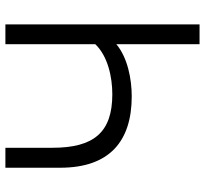

<svg xmlns="http://www.w3.org/2000/svg" viewBox="-44 -716 760 712"><g transform="rotate(-90 336.0 -360.0)"><path d="M601.5 0V-720H528V-386.5C483 -339.5 405 -323.5 342.5 -323.5C200.5 -323.5 144 -392.5 144 -546V-720H70V-517C70 -334 168 -251.5 335 -251.5C398 -251.5 478 -266.5 528 -308.5V0Z"/></g></svg>

Font: Vela Sans
Style: Regular
Weight: 400
Designer: Principal design: Mikhail Sharanda - project Manrope.
Design modification: Ravid Balaliev
Foundry: Mikhail Sharanda
Version: Version 1.001